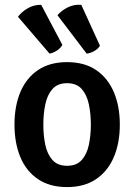

<svg xmlns="http://www.w3.org/2000/svg" viewBox="-20 -768 560 802"><path d="M480.5 -247.5Q480.5 -170 455.2 -111.2Q430 -52.5 381 -19.5Q332 13.5 260 13.5Q187.5 13.5 138.5 -19.8Q89.5 -53 65 -111.8Q40.5 -170.5 40.5 -247.5Q40.5 -325 65.2 -383.8Q90 -442.5 139 -475.5Q188 -508.5 260 -508.5Q333 -508.5 381.8 -475.2Q430.5 -442 455.5 -383.2Q480.5 -324.5 480.5 -247.5ZM161 -247.5Q161 -202.5 169.2 -163.2Q177.5 -124 199 -99.8Q220.5 -75.5 260.5 -75.5Q300 -75.5 321.5 -99.8Q343 -124 351.2 -163.2Q359.5 -202.5 359.5 -247.5Q359.5 -292.5 351.2 -332Q343 -371.5 321.5 -396Q300 -420.5 260.5 -420.5Q220.5 -420.5 199 -396Q177.5 -371.5 169.2 -332Q161 -292.5 161 -247.5ZM152 -748 240.5 -580.5Q233 -566.5 217.2 -556.5Q201.5 -546.5 187 -544L55 -698Q70.5 -718.5 95.5 -733.2Q120.5 -748 152 -748ZM319.5 -748 397.5 -577Q389.5 -563.5 373.2 -554.5Q357 -545.5 342 -544L220 -704.5Q237 -724 262.5 -737Q288 -750 319.5 -748Z"/></svg>

Font: Signika Medium
Style: Regular
Weight: 500
Designer: Anna Giedry
Foundry: Anna Giedry
Version: Version 2.000